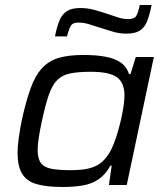

<svg xmlns="http://www.w3.org/2000/svg" viewBox="-20 -737 657 765"><path d="M230 8Q165 8 125.5 -3.5Q86 -15 68 -45Q50 -75 50 -128Q50 -153 54.5 -185.5Q59 -218 67 -259Q84 -336 102.5 -386.5Q121 -437 148 -466Q175 -495 214.5 -506.5Q254 -518 313 -518Q363 -518 400.5 -511Q438 -504 461.5 -487.5Q485 -471 494 -442H500L521 -510H593L485 0H414L425 -77H420Q400 -41 372.5 -22.5Q345 -4 309.5 2Q274 8 230 8ZM262 -59Q305 -59 332.5 -65.5Q360 -72 379 -86Q398 -100 412 -122Q423 -138 432.5 -162Q442 -186 450 -213.5Q458 -241 464 -268.5Q470 -296 473 -319Q476 -342 476 -356Q476 -408 445.5 -429.5Q415 -451 342 -451Q292 -451 260 -444.5Q228 -438 208 -418Q188 -398 174.5 -359Q161 -320 147 -255Q139 -218 134.5 -189Q130 -160 130 -139Q130 -105 143 -87.5Q156 -70 185 -64.5Q214 -59 262 -59ZM199 -592Q207 -632 217.5 -656.5Q228 -681 247 -693Q266 -705 300 -705Q329 -705 356 -697.5Q383 -690 410 -681Q431 -674 450.5 -667.5Q470 -661 492 -661Q515 -661 522.5 -673Q530 -685 537 -717H584Q576 -677 566 -652Q556 -627 537 -615Q518 -603 484 -603Q454 -603 427.5 -611.5Q401 -620 374 -628Q353 -635 333 -641Q313 -647 292 -647Q270 -647 262.5 -635Q255 -623 247 -592Z"/></svg>

Font: Saira SemiExpanded
Style: Italic
Weight: 400
Width: 6
Italic angle: -12°
Designer: Hector Gatti with collaboration of the Omnibus-Type team
Foundry: Omnibus-Type
Version: Version 1.101